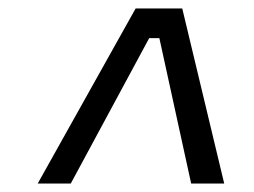

<svg xmlns="http://www.w3.org/2000/svg" viewBox="-20 -742 600 453"><path d="M147 -309H69L300 -722H410L509 -309H431L356 -652H332Z"/></svg>

Font: Sora Variable Italic
Style: Regular
Weight: 400
Designer: Jonathan Barnbrook, Julián Moncada
Foundry: Barnbrook Fonts
Version: Version 2.000